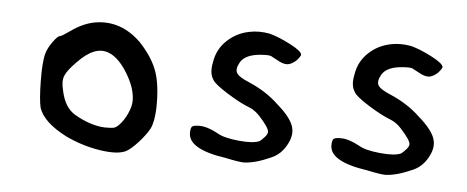

<svg xmlns="http://www.w3.org/2000/svg" viewBox="-31 -420 922 379"><g transform="rotate(5 429.5 -230.0)"><path d="M146.5 -351.6Q196.3 -359.4 236.3 -320.3Q262.7 -292 272 -264.6Q281.2 -237.3 280.3 -193.4Q279.3 -166 272.5 -152.3Q265.6 -139.6 251.5 -124Q237.3 -108.4 227.5 -103.5Q210.9 -95.7 176.3 -101.1Q141.6 -106.4 108.4 -122.1Q62.5 -145.5 52.7 -173.8Q48.8 -189.5 48.3 -228Q47.9 -266.6 52.7 -282.2Q55.7 -293 64.9 -305.7Q74.2 -318.4 78.1 -318.4Q81.1 -318.4 97.7 -330.1Q122.1 -347.7 146.5 -351.6ZM177.7 -293.9Q149.4 -305.7 115.2 -269.5Q98.6 -252.9 93.8 -241.7Q88.9 -230.5 93.8 -211.9Q100.6 -178.7 122.1 -166Q154.3 -147.5 182.6 -146.5Q195.3 -146.5 199.7 -147.5Q204.1 -148.4 210 -154.3Q218.8 -163.1 225.6 -177.7Q232.4 -192.4 232.4 -204.1Q232.4 -228.5 214.8 -257.3Q197.3 -286.1 177.7 -293.9Z M450.2 -359.4Q468.8 -363.3 490.2 -359.4Q508.8 -354.5 532.2 -342.3Q555.7 -330.1 555.7 -323.2Q555.7 -320.3 547.9 -311.5Q538.1 -302.7 529.8 -302.2Q521.5 -301.8 509.8 -308.6Q501 -313.5 497.1 -315.4Q493.2 -317.4 478.5 -316.4Q446.3 -314.5 436.5 -297.9Q428.7 -284.2 433.1 -276.4Q437.5 -268.6 459 -259.8Q493.2 -245.1 517.6 -221.7Q546.9 -196.3 550.8 -177.7Q554.7 -162.1 543.9 -143.1Q533.2 -124 514.6 -116.2Q484.4 -102.5 461.9 -101.6Q452.1 -101.6 424.8 -107.4Q350.6 -118.2 350.6 -150.4Q350.6 -160.2 353.5 -163.1Q356.4 -166 368.2 -166Q383.8 -166 405.3 -154.3Q418 -146.5 447.3 -143.6Q476.6 -140.6 489.3 -146.5Q493.2 -149.4 498.5 -155.3Q503.9 -161.1 503.9 -166Q503.9 -173.8 484.4 -195.3Q474.6 -206.1 462.9 -210.9Q444.3 -217.8 418 -234.4Q391.6 -251 387.7 -258.8Q378.9 -271.5 383.8 -293.9Q387.7 -319.3 406.2 -336.9Q424.8 -354.5 450.2 -359.4Z M730.5 -359.4Q749 -363.3 770.5 -359.4Q789.1 -354.5 812.5 -342.3Q835.9 -330.1 835.9 -323.2Q835.9 -320.3 828.1 -311.5Q818.4 -302.7 810.1 -302.2Q801.8 -301.8 790 -308.6Q781.2 -313.5 777.3 -315.4Q773.4 -317.4 758.8 -316.4Q726.6 -314.5 716.8 -297.9Q709 -284.2 713.4 -276.4Q717.8 -268.6 739.3 -259.8Q773.4 -245.1 797.9 -221.7Q827.1 -196.3 831.1 -177.7Q835 -162.1 824.2 -143.1Q813.5 -124 794.9 -116.2Q764.6 -102.5 742.2 -101.6Q732.4 -101.6 705.1 -107.4Q630.9 -118.2 630.9 -150.4Q630.9 -160.2 633.8 -163.1Q636.7 -166 648.4 -166Q664.1 -166 685.5 -154.3Q698.2 -146.5 727.5 -143.6Q756.8 -140.6 769.5 -146.5Q773.4 -149.4 778.8 -155.3Q784.2 -161.1 784.2 -166Q784.2 -173.8 764.6 -195.3Q754.9 -206.1 743.2 -210.9Q724.6 -217.8 698.2 -234.4Q671.9 -251 668 -258.8Q659.2 -271.5 664.1 -293.9Q668 -319.3 686.5 -336.9Q705.1 -354.5 730.5 -359.4Z"/></g></svg>

Font: JasonHandwriting3
Style: Regular
Weight: 400
Version: Version 1.24.9